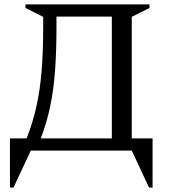

<svg xmlns="http://www.w3.org/2000/svg" viewBox="-20 -680 764 867"><path d="M95 -644V-660H655V-644L575 -604V-55H669V167H653L575 0H119L41 167H25V-55H100Q128 -125 144.5 -199.5Q161 -274 168 -361Q175 -448 175 -556V-604ZM485 -55V-605H235V-556Q235 -447 228.5 -360Q222 -273 206.5 -199Q191 -125 164 -55Z"/></svg>

Font: Spectral SC
Style: Regular
Weight: 400
Designer: Jean-Baptiste Levee
Foundry: Production Type
Version: Version 2.001